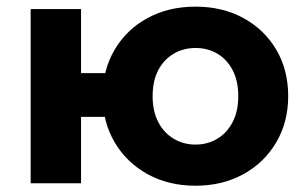

<svg xmlns="http://www.w3.org/2000/svg" viewBox="-20 -566 943 593"><path d="M583.7 7.6Q500.7 7.6 436 -28Q371.3 -63.6 334.3 -126.2Q297.2 -188.8 297.2 -269.3Q297.2 -350.4 334.3 -412.9Q371.3 -475.3 436 -510.4Q500.7 -545.5 583.7 -545.5Q666.9 -545.5 731.4 -510.4Q796 -475.3 833.1 -412.9Q870.1 -350.4 870.1 -269.2Q870.1 -188.7 833 -126Q796 -63.3 731.4 -27.9Q666.9 7.6 583.7 7.6ZM74.7 0V-537.9H230.3V-340.2H388.1V-205.1H230.3V0ZM583.7 -119.5Q621.6 -119.5 651.5 -137.7Q681.4 -155.8 698.6 -189.3Q715.9 -222.7 715.9 -268.9Q715.9 -316 698.6 -349.2Q681.3 -382.3 651.5 -400.1Q621.7 -417.8 583.8 -417.8Q546.8 -417.8 516.4 -400.1Q486.1 -382.3 468.7 -349.2Q451.4 -316 451.4 -268.9Q451.4 -222.7 468.7 -189.3Q485.9 -155.8 516.2 -137.7Q546.5 -119.5 583.7 -119.5Z"/></svg>

Font: Montserrat Alternates Thin
Style: Regular
Weight: 100
Designer: Julieta Ulanovsky
Foundry: Julieta Ulanovsky
Version: Version 9.000